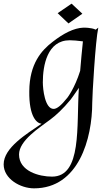

<svg xmlns="http://www.w3.org/2000/svg" viewBox="-126 -662 606 1049"><path d="M397 -500C373 -512 330 -511 330 -511C277 -509 220 -479 161 -433C101 -387 35 -314 34 -164C32 -22 76 12 101 14C19 70 -106 145 -106 236C-106 315 -15 367 60 367C304 367 378 95 378 -101C378 -137 395 -438 411 -511ZM260 -118C260 -118 281 -146 305 -182C291 26 323 303 158 303C87 303 -22 273 -22 182C-22 106 89 36 149 -9C179 -31 218 -67 260 -118ZM255 -442C273 -442 297 -440 327 -436C322 -391 316 -323 312 -275C282 -179 242 -128 242 -128C207 -84 184 -67 167 -67C119 -67 108 -176 108 -212C108 -304 132 -442 255 -442ZM265 -642 189 -590 248 -534 324 -587Z"/></svg>

Font: Quintessential
Style: Regular
Weight: 400
Designer: Astigmatic (AOETI)
Foundry: Astigmatic (AOETI)
Version: Version 1.000